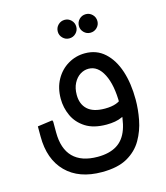

<svg xmlns="http://www.w3.org/2000/svg" viewBox="-119 -670 859 992"><g transform="rotate(-15 311.0 -174.0)"><path d="M304 231Q181 231 112.5 162Q44 93 44 -29H127Q127 59 171.5 104Q216 149 303 149Q365 149 405 124.5Q445 100 463.5 48Q482 -4 482 -86H568Q568 -34 557.5 21Q547 76 519.5 124Q492 172 440.5 201.5Q389 231 304 231ZM44 -29V-83L124 -94L127 -86V-29ZM390 0Q321 0 278 -27.5Q235 -55 215 -98.5Q195 -142 195 -190Q195 -248 219.5 -292Q244 -336 285.5 -360.5Q327 -385 376 -385Q438 -385 481 -346Q524 -307 546 -240Q568 -173 568 -86H482Q482 -187 452.5 -245Q423 -303 373 -303Q349 -303 328 -289.5Q307 -276 293.5 -250Q280 -224 280 -188Q280 -138 310.5 -110Q341 -82 403 -82Q439 -82 463.5 -91Q488 -100 503 -118L525 -52Q505 -30 472.5 -15Q440 0 390 0ZM319 -480Q299 -480 284.5 -494.5Q270 -509 270 -529Q270 -550 284.5 -564.5Q299 -579 320 -579Q340 -579 354.5 -564.5Q369 -550 369 -529Q369 -509 354.5 -494.5Q340 -480 319 -480ZM432 -480Q412 -480 397.5 -494.5Q383 -509 383 -529Q383 -550 397.5 -564.5Q412 -579 433 -579Q453 -579 467.5 -564.5Q482 -550 482 -529Q482 -509 467.5 -494.5Q453 -480 432 -480Z"/></g></svg>

Font: Fustat Medium
Style: Regular
Weight: 500
Designer: Mohamed Gaber, Khaled Hosny, Laura Garcia Mut
Foundry: Kief Type Foundry, Alif Type Foundry, Hard Type Foundry
Version: Version 1.007